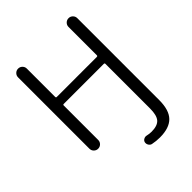

<svg xmlns="http://www.w3.org/2000/svg" viewBox="-264 -892 1238 1238"><g transform="rotate(-45 355.0 -272.5)"><path d="M165 -712.9V-455.1Q165 -447.3 171.9 -447.3H537.1Q544.9 -447.3 544.9 -455.1V-712.9Q544.9 -729.5 556.6 -741.2Q568.4 -752.9 585 -752.9Q601.6 -752.9 613.3 -741.2Q625 -729.5 625 -712.9V34.2Q625 125 584.5 166.5Q543.9 208 458 208Q424.8 208 391.6 201.2Q378.9 198.2 371.6 186Q364.3 173.8 367.2 160.2Q370.1 148.4 381.8 142.1Q393.6 135.7 406.2 138.7Q426.8 143.6 446.3 143.6Q500 143.6 522.5 118.2Q544.9 92.8 544.9 30.3V-377Q544.9 -383.8 537.1 -383.8H171.9Q165 -383.8 165 -377V-62.5Q165 -45.9 153.3 -34.2Q141.6 -22.5 125 -22.5Q108.4 -22.5 96.7 -34.2Q85 -45.9 85 -62.5V-712.9Q85 -729.5 96.7 -741.2Q108.4 -752.9 125 -752.9Q141.6 -752.9 153.3 -741.2Q165 -729.5 165 -712.9Z"/></g></svg>

Font: Gen Jyuu Gothic P Normal
Style: Regular
Weight: 300
Designer: [Source Han Sans]
Ryoko NISHIZUKA  (kana & ideographs); Paul D. Hunt (Latin, Greek & Cyrillic); Wenlong ZHANG  (bopomofo
Version: Version 1.002.20150607